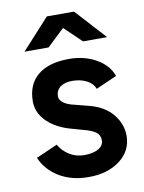

<svg xmlns="http://www.w3.org/2000/svg" viewBox="-82 -770 631 840"><g transform="rotate(-10 233.0 -350.0)"><path d="M35 -110 130 -152Q146 -123 175.5 -104.5Q205 -86 241 -86Q281 -86 304.5 -99.5Q328 -113 328 -137Q328 -160 310.5 -173Q293 -186 257 -195L211 -208Q141 -226 100.5 -265.5Q60 -305 60 -356Q60 -431 108.5 -471.5Q157 -512 248 -512Q316 -512 368.5 -482Q421 -452 438 -403L345 -362Q336 -387 308.5 -401Q281 -415 245 -415Q211 -415 191.5 -400Q172 -385 172 -359Q172 -343 189 -330Q206 -317 239 -310L297 -295Q366 -278 402 -234Q438 -190 438 -138Q438 -71 383.5 -29.5Q329 12 244 12Q169 12 114 -21Q59 -54 35 -110ZM246 -650 169 -577H62L185 -712H306L429 -577H322Z"/></g></svg>

Font: Oak Sans SemiBold
Style: Regular
Weight: 600
Designer: Erik Kennedy, Walven
Foundry: Erik Kennedy, Walven
Version: Version 1.000